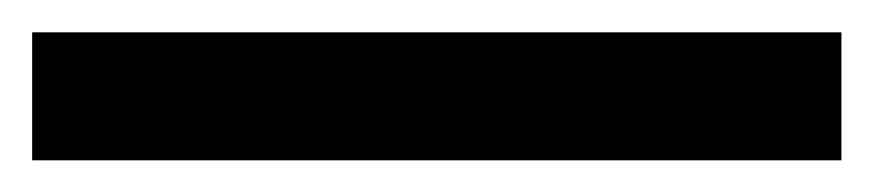

<svg xmlns="http://www.w3.org/2000/svg" viewBox="-23 -860 546 120"><path d="M502.9 -839.8V-759.8H-2.9V-839.8Z"/></svg>

Font: Open Sans
Style: SemiBold
Weight: 600
Foundry: Ascender Corporation
Version: Version 1.10